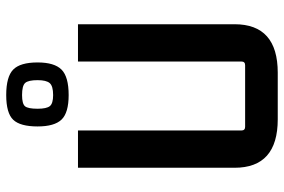

<svg xmlns="http://www.w3.org/2000/svg" viewBox="-168 -738 914 618"><g transform="rotate(-90 289.0 -429.0)"><path d="M397 -765Q397 -711 374 -688Q351 -665 292 -665Q235 -665 213 -688Q191 -711 191 -765Q191 -821 212.5 -843.5Q234 -866 292 -866Q351 -866 374 -843.5Q397 -821 397 -765ZM248 -765Q248 -736 256.5 -725.5Q265 -715 292 -715Q321 -715 330.5 -726Q340 -737 340 -765Q340 -795 331 -805Q322 -815 292 -815Q264 -815 256 -805.5Q248 -796 248 -765ZM364 8H214Q58 8 58 -131V-635H178V-109Q178 -97 190 -97H388Q400 -97 400 -109V-635H520V-131Q520 8 364 8Z"/></g></svg>

Font: Gemunu Libre
Style: Bold
Weight: 700
Designer: Puspanada Ekanayake, Sola Matas, Pathum Egodawatta, Kosala Senevirathne
Foundry: mooniak
Version: Version 1.100